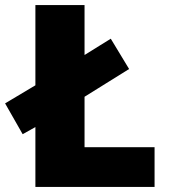

<svg xmlns="http://www.w3.org/2000/svg" viewBox="-35 -734 664 754"><path d="M104 0V-235L54 -207L-15 -328L104 -399V-714H297V-518L400 -582L472 -463L297 -354V-156H572V0Z"/></svg>

Font: Noto Sans Armenian Black
Style: Regular
Weight: 900
Version: Version 2.007